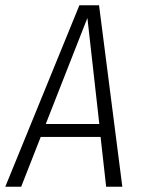

<svg xmlns="http://www.w3.org/2000/svg" viewBox="-40 -705 536 725"><path d="M360.8 0 339.8 -188H113.8L40 0H-20L259.8 -685.1H334L421.9 0ZM132.8 -236.8H335L290 -637.2Z"/></svg>

Font: Fira Sans Compressed Light
Style: Italic
Weight: 300
Width: 3
Italic angle: -8°
Designer: Carrois Corporate & Edenspiekermann AG
Foundry: Carrois Corporate GbR & Edenspiekermann AG
Version: Version 4.203;PS 004.203;hotconv 1.0.88;makeotf.lib2.5.64775